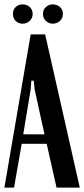

<svg xmlns="http://www.w3.org/2000/svg" viewBox="-25 -856 384 876"><path d="M115 -699H181L339 0H233L188 -200H74L39 0H-5ZM115 -448 81 -243H178L133 -448L129 -488H118ZM34 -793Q34 -812 46.5 -824Q59 -836 78 -836Q97 -836 110.5 -824Q124 -812 124 -793Q124 -773 110.5 -760.5Q97 -748 78 -748Q59 -748 46.5 -760.5Q34 -773 34 -793ZM171 -793Q171 -812 184.5 -824Q198 -836 215 -836Q235 -836 248.5 -824Q262 -812 262 -793Q262 -773 248.5 -760.5Q235 -748 215 -748Q198 -748 184.5 -760.5Q171 -773 171 -793Z"/></svg>

Font: Moniqa Paragraph
Style: Bold
Weight: 700
Designer: Rajesh Rajput
Foundry: Rajesh Rajput
Version: Version 1.000